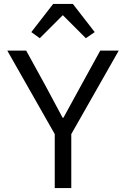

<svg xmlns="http://www.w3.org/2000/svg" viewBox="-20 -955 640 975"><path d="M258 0V-274L17 -698H113L213 -516L298 -357H302L389 -516L489 -698H583L342 -274V0ZM350 -935 461 -792 416 -761 299 -878 182 -761 139 -792 250 -935Z"/></svg>

Font: Lilex
Style: Regular
Weight: 400
Monospace: yes
Designer: Mike Abbink, Paul van der Laan, Pieter van Rosmalen, Mikhael Khrustik
Foundry: Mikhael Khrustik
Version: Version 2.510